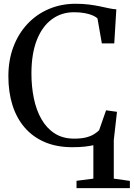

<svg xmlns="http://www.w3.org/2000/svg" viewBox="-20 -771 710 1020"><path d="M386.5 228.5V189.5L476 178V0.5Q456 5 429.2 8Q402.5 11 364 11Q281 11 217.5 -16.2Q154 -43.5 111 -93.5Q68 -143.5 46.2 -212.5Q24.5 -281.5 24.5 -365.5Q24.5 -451.5 51.2 -522.2Q78 -593 126.2 -644.2Q174.5 -695.5 239.8 -723.2Q305 -751 382 -751Q420 -751 451.8 -747Q483.5 -743 509.8 -737.5Q536 -732 558 -727.2Q580 -722.5 598 -721.5L587 -540.5H521L498 -672.5Q490.5 -681 473.8 -688.5Q457 -696 431.8 -701Q406.5 -706 373 -706Q306 -706 255 -668.2Q204 -630.5 175.5 -558Q147 -485.5 147 -380Q147 -311 159.8 -248.8Q172.5 -186.5 200 -138.2Q227.5 -90 270.5 -62.2Q313.5 -34.5 374 -34.5Q412 -34.5 437.2 -41Q462.5 -47.5 479 -57.8Q495.5 -68 506.5 -79L543.5 -185L601.5 -177L584.5 -27V178L670 190V228.5Z"/></svg>

Font: Merriweather 60pt
Style: Regular
Weight: 400
Version: Version 2.100